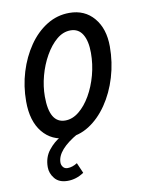

<svg xmlns="http://www.w3.org/2000/svg" viewBox="-82 -584 635 837"><g transform="rotate(-10 235.5 -165.0)"><path d="M31 -177Q31 -245 50 -307Q69 -369 103 -418.5Q137 -468 183 -496.5Q229 -525 283 -525Q351 -525 391.5 -477Q432 -429 432 -350Q432 -280 412.5 -215Q393 -150 358 -99Q323 -48 277.5 -19Q232 10 179 10Q112 9 71.5 -40.5Q31 -90 31 -177ZM115 -184Q115 -66 185 -66Q217 -66 246 -89.5Q275 -113 297.5 -152Q320 -191 333 -239Q346 -287 346 -337Q346 -390 328 -419.5Q310 -449 275 -449Q242 -449 213.5 -425Q185 -401 162.5 -361.5Q140 -322 127.5 -275.5Q115 -229 115 -184ZM74 121Q74 78 98 47.5Q122 17 153 0H229Q132 55 132 111Q132 122 139 131Q146 140 159 140Q180 140 202 126L222 172Q188 195 150 195Q112 195 93 172Q74 149 74 121Z"/></g></svg>

Font: Radio Canada Condensed
Style: Italic
Weight: 400
Width: 3
Italic angle: -12°
Designer: Charles Daoud, Etienne Aubert Bonn, Alexandre Saumier Demers, Jacques Le Bailly
Foundry: Radio-Canada
Version: Version 2.104; ttfautohint (v1.8.4.7-5d5b);gftools[0.9.28.de